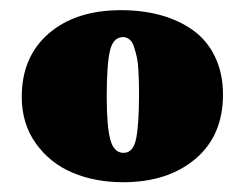

<svg xmlns="http://www.w3.org/2000/svg" viewBox="-20 -760 494 383"><path d="M225.6 -396.5Q169.9 -396.5 124.8 -415.5Q79.6 -434.6 51.5 -473.9Q23.4 -513.2 23.4 -566.9Q23.4 -646.5 77.1 -693.1Q130.9 -739.7 221.7 -739.7Q264.6 -739.7 300.8 -729.7Q336.9 -719.7 365 -699.7Q393.1 -679.7 408.9 -646.7Q424.8 -613.8 424.8 -571.3Q424.8 -489.3 369.6 -442.9Q314.5 -396.5 225.6 -396.5ZM192.9 -566.4Q192.9 -508.3 200 -481.7Q207 -455.1 226.6 -455.1Q246.1 -455.1 251.7 -484.1Q257.3 -513.2 257.3 -571.8Q257.3 -585.9 257.1 -595Q256.8 -604 256.1 -619.4Q255.4 -634.8 253.2 -644.8Q251 -654.8 247.8 -665.3Q244.6 -675.8 238.8 -680.9Q232.9 -686 225.6 -686Q205.6 -686 199.2 -658.4Q192.9 -630.9 192.9 -566.4Z"/></svg>

Font: Coustard Black
Style: Regular
Weight: 900
Foundry: vernon adams
Version: Version 1.001;